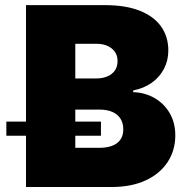

<svg xmlns="http://www.w3.org/2000/svg" viewBox="-20 -748 744 768"><path d="M84 0V-727.5H399.4Q482.4 -727.5 539.1 -705.1Q595.7 -682.6 624.5 -641.8Q653.3 -601.1 653.3 -545.9Q653.3 -505.9 635.7 -472.4Q618.2 -439 586.7 -416.7Q555.2 -394.5 512.7 -386.2V-379.4Q559.6 -377.9 597.9 -356Q636.2 -334 658.7 -295.7Q681.2 -257.3 681.2 -206.1Q681.2 -146.5 650.6 -99.9Q620.1 -53.2 563 -26.6Q505.9 0 426.8 0ZM281.2 -156.7H376Q423.8 -156.7 448.5 -175.8Q473.1 -194.8 473.1 -230.5Q473.1 -255.9 461.7 -273.7Q450.2 -291.5 429 -300.5Q407.7 -309.6 378.4 -309.6H281.2ZM281.2 -434.1H363.8Q389.6 -434.1 408.9 -442.1Q428.2 -450.2 439.2 -465.6Q450.2 -481 450.2 -503.4Q450.2 -536.1 426.5 -554.4Q402.8 -572.8 366.7 -572.8H281.2ZM5.4 -205.1V-261.7H383.8V-205.1Z"/></svg>

Font: Inter 16pt Black
Style: Regular
Weight: 900
Version: Version 4.001;git-66647c0bb